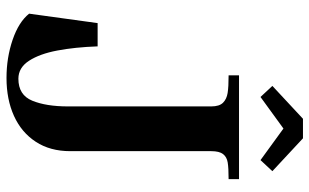

<svg xmlns="http://www.w3.org/2000/svg" viewBox="-200 -736 951 590"><g transform="rotate(90 275.0 -440.5)"><path d="M211 -700H530V-668Q495.5 -668 478.8 -665.2Q462 -662.5 453 -651Q444 -639.5 444 -614.5V-181.5Q444 -119.5 415.2 -75.5Q386.5 -31.5 335.8 -8.5Q285 14.5 219 14.5Q157 14.5 102 -4.2Q47 -23 21.5 -55L50.5 -265.5H122Q124.5 -195.5 134.8 -141.5Q145 -87.5 166.2 -54.8Q187.5 -22 221.5 -22Q271.5 -22 289 -64.8Q306.5 -107.5 306.5 -174.5V-614.5Q306.5 -639.5 295.2 -650.8Q284 -662 265.2 -665Q246.5 -668 211 -668ZM505.5 -802.5 471.5 -766 374.5 -836.5 277.5 -766 243.5 -802.5 344.5 -896.5H404.5Z"/></g></svg>

Font: Didactic
Style: Regular
Weight: 400
Designer: Tyler Finck
Foundry: Etcetera Type Co
Version: Version 3.007;FEAKit 1.0